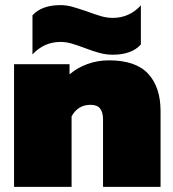

<svg xmlns="http://www.w3.org/2000/svg" viewBox="-20 -731 678 751"><path d="M312 -543Q280 -555 259 -561Q238 -567 217 -567Q152 -567 107 -518V-671Q143 -711 217 -711Q240 -711 263 -704.5Q286 -698 321 -686Q353 -674 376 -667.5Q399 -661 421 -661Q486 -661 531 -710V-557Q495 -517 421 -517Q396 -517 371 -523.5Q346 -530 312 -543ZM35 -480H252V-440Q282 -466 322 -480.5Q362 -495 406 -495Q511 -495 559.5 -442.5Q608 -390 608 -297V0H383V-264Q383 -292 371.5 -306.5Q360 -321 334 -321Q285 -321 260 -276V0H35Z"/></svg>

Font: Prompt Black
Style: Regular
Weight: 900
Designer: Katatrad Team
Foundry: CadsonDemak
Version: Version 1.000